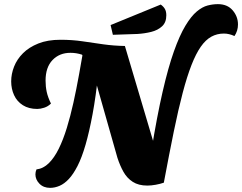

<svg xmlns="http://www.w3.org/2000/svg" viewBox="-20 -882 1169 927"><path d="M771 0 711 -155Q738 -321 765 -438.5Q792 -556 819.5 -633.5Q847 -711 875 -757.5Q903 -804 930 -826.5Q957 -849 982.5 -855.5Q1008 -862 1032 -862Q1078 -862 1103.5 -832Q1129 -802 1129 -764Q1129 -733 1112 -708Q1086 -720 1061 -720Q1028 -720 1000.5 -705Q973 -690 949.5 -656.5Q926 -623 904.5 -568Q883 -513 862 -433.5Q841 -354 819 -246.5Q797 -139 771 0ZM222 25Q190 25 170.5 5Q151 -15 151 -40Q151 -52 156 -64Q189 -68 215.5 -94Q242 -120 263.5 -163.5Q285 -207 302.5 -264Q320 -321 334.5 -386.5Q349 -452 361.5 -521.5Q374 -591 386 -660L455 -532Q443 -417 427 -331Q411 -245 393 -183Q375 -121 354.5 -81Q334 -41 312.5 -18Q291 5 268 15Q245 25 222 25ZM160 -356Q119 -356 90.5 -374Q62 -392 48 -422.5Q34 -453 34 -489Q34 -525 48 -560.5Q62 -596 91 -625Q120 -654 165 -672Q210 -690 272 -690Q329 -690 379 -682.5Q429 -675 479 -668Q529 -661 583 -660L498 -568L381 -609L376 -618Q349 -627 320 -627Q267 -627 233.5 -592Q200 -557 200 -493Q200 -464 205.5 -438.5Q211 -413 226 -382Q212 -368 193.5 -362Q175 -356 160 -356ZM691 14Q649 14 621 -4Q593 -22 576 -52.5Q559 -83 547 -120L447 -472L372 -660H583L724 -185L771 0Q754 6 732 10Q710 14 691 14ZM525 -714 514 -761 756 -860Q769 -851 776 -839Q783 -827 783 -808Q783 -774 762.5 -755Q742 -736 710 -728Q678 -720 643 -718Z"/></svg>

Font: Sansita Swashed Light
Style: Bold
Weight: 700
Version: Version 1.003